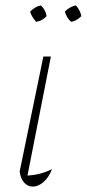

<svg xmlns="http://www.w3.org/2000/svg" viewBox="-20 -688 322 713"><path d="M173 -60Q161 -28 141 -11.5Q121 5 102 5Q84 5 70.5 -9Q57 -23 53 -51L141 -478H169L82 -36Q132 -39 173 -60ZM132 -668Q150 -650 153 -628Q137 -610 114 -607Q96 -628 92 -645Q111 -664 132 -668ZM262 -668Q279 -648 282 -628Q264 -610 244 -607Q227 -622 221 -645Q238 -663 262 -668Z"/></svg>

Font: Piazzolla Thin
Style: Italic
Weight: 100
Italic angle: -11.3°
Designer: Juan Pablo del Peral
Foundry: Huerta Tipografica
Version: Version 1.330